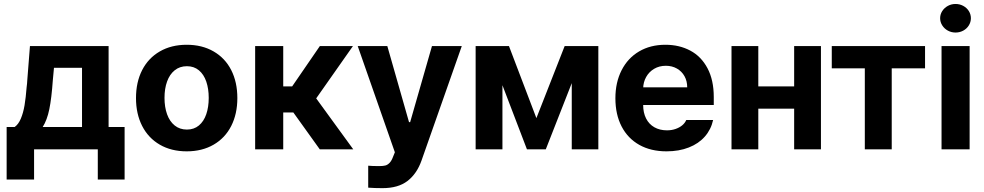

<svg xmlns="http://www.w3.org/2000/svg" viewBox="-20 -767 5055 986"><path d="M14.1 -114.7H55.2Q74.8 -128.6 87.1 -158Q99.5 -187.4 106.1 -226.5Q112.6 -265.6 116.8 -319.6Q118.2 -329.1 118.9 -337.8Q119.6 -346.5 120.1 -355.4L133.8 -530.3H537.7V-114.7H619.9V155.1H482.2V0H155V155.1H14.1ZM401.2 -114.7V-418.9H257.2L251.3 -355.4Q244.8 -262.6 233.3 -206.3Q221.8 -150 199.2 -114.7Z M678.4 -263.2Q678.4 -345.3 710 -407Q741.7 -468.8 800.7 -502.9Q859.8 -537.1 938.8 -537.1Q1017.8 -537.1 1076.9 -502.9Q1136 -468.8 1167.5 -407Q1198.9 -345.3 1198.9 -263.2Q1198.9 -182.2 1167.5 -120.2Q1136 -58.2 1076.9 -24Q1017.8 10.2 938.8 10.2Q859.8 10.2 800.7 -24Q741.7 -58.2 710 -120.2Q678.4 -182.2 678.4 -263.2ZM1051.9 -264.4Q1051.9 -311.3 1039.3 -348.1Q1026.6 -385 1001.4 -406Q976.2 -427 939.9 -427Q903.1 -427 877.1 -406Q851.1 -385 838 -348.4Q824.8 -311.9 824.8 -264.4Q824.8 -216.9 838 -180.2Q851.1 -143.6 877.1 -122.6Q903.1 -101.6 939.9 -101.6Q976.2 -101.6 1001.4 -122.6Q1026.6 -143.6 1039.3 -180.5Q1051.9 -217.4 1051.9 -264.4Z M1290.3 -530.3H1434.5V-323.4H1480.4L1622.5 -530.3H1792.4L1603.8 -261.8L1794.2 0H1622.3L1486.4 -189.5H1434.5V0H1290.3Z M1870.9 196.7V83.9L1895.3 85.5Q1910.3 85.9 1929.6 85.9Q1947.2 85.9 1958.9 82.9Q1970.5 79.9 1980.8 69.2Q1991.1 58.5 1998.8 37.3L2007.8 15L1817.1 -530.3H1969.1L2080.5 -139.8H2086.3L2198.3 -530.3H2351.4L2144.5 57.9Q2120.5 125.5 2072.6 162.4Q2024.7 199.2 1944.3 199.2Q1901.8 199.2 1870.9 196.7Z M2879.7 -530.3H2990.8L2782.8 0H2686.1L2483.4 -530.3H2593.8L2734.6 -160.4ZM2560.2 0H2422.6V-530.3H2560.2ZM2916.2 -530.3H3052.7V0H2916.2Z M3140.3 -262.4Q3140.3 -344 3172.2 -406.4Q3204.1 -468.9 3262.2 -503Q3320.3 -537.1 3397.1 -537.1Q3468.7 -537.1 3524.9 -507.1Q3581.1 -477.2 3613.3 -416.5Q3645.5 -355.8 3645.5 -268.6V-227.9H3199.4V-318.5H3509.1Q3509.1 -350.8 3495.2 -375.7Q3481.2 -400.7 3456.2 -415Q3431.2 -429.2 3399.3 -429.2Q3365.7 -429.2 3339.4 -413.7Q3313.1 -398.2 3298.2 -371.5Q3283.4 -344.8 3282.9 -313V-228.1Q3282.9 -188.3 3297.8 -158.7Q3312.8 -129.1 3340.5 -113.4Q3368.2 -97.7 3404.9 -97.7Q3429.1 -97.7 3449.1 -104.7Q3469.1 -111.6 3483.1 -123.1Q3497.2 -134.6 3504.2 -150.6H3642.1Q3631.6 -102.2 3599.8 -65.9Q3568.1 -29.5 3517.5 -9.7Q3466.9 10.2 3402.7 10.2Q3322.5 10.2 3263.3 -22.9Q3204.1 -56.1 3172.2 -117.6Q3140.3 -179.1 3140.3 -262.4Z M4104.8 -209H3827.1V-323.2H4104.8ZM3874.2 0H3736.6V-530.3H3874.2ZM4195.9 0H4058.3V-530.3H4195.9Z M4251.5 -530.3H4730.5V-416.1H4559.4V0H4421.2V-416.1H4251.5Z M4815.2 -530.3H4959.4V0H4815.2ZM4808 -673.3Q4808 -693.3 4818.8 -710.2Q4829.7 -727 4847.8 -736.8Q4865.9 -746.6 4887 -746.6Q4908.6 -746.6 4926.7 -736.8Q4944.8 -727 4955.4 -710.2Q4965.9 -693.3 4965.9 -673.3Q4965.9 -653.7 4955.4 -636.6Q4944.8 -619.5 4926.7 -609.7Q4908.6 -599.9 4887 -599.9Q4865.9 -599.9 4847.8 -609.7Q4829.7 -619.5 4818.8 -636.6Q4808 -653.7 4808 -673.3Z"/></svg>

Font: Pretendard Std Variable
Style: Regular
Weight: 400
Designer: Base glyphs from Inter by Rasmus Andersson; Hangeul glyphs from Noto Sans CJK(Source Han Sans) by Jang Soo-young and Kan
Foundry: Kil Hyung-jin
Version: Version 1.309;Glyphs 3.2 (3225)